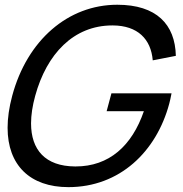

<svg xmlns="http://www.w3.org/2000/svg" viewBox="-20 -754 754 789"><path d="M261.1 15C471.6 15 622.6 -130.5 675.5 -328C677.1 -334 682.6 -356.5 684.9 -370.5H437.9L418.2 -297H571.2C522 -154.3 428.2 -70 290.8 -70C290 -70 289.2 -70 288.4 -70C165.9 -70.8 107.6 -138.5 107.6 -247C107.6 -280.9 113.3 -318.9 124.6 -360C171.6 -531.8 282 -649.5 441.6 -649.5C442.3 -649.5 443 -649.5 443.6 -649.5C546 -649 600.5 -593 607.7 -506L702.6 -524.5C699.8 -654 622.9 -734.5 461.9 -734.5C260.4 -734.5 91.6 -589.5 30.1 -360C17.3 -312.4 11.2 -268.5 11.2 -228.8C11.2 -75.3 103.3 15 261.1 15Z"/></svg>

Font: Manrope
Style: MediumItalic
Weight: 500
Italic angle: -15°
Designer: Mikhail Sharanda
Foundry: Mikhail Sharanda
Version: Version 4.502;hotconv 1.0.109;makeotfexe 2.5.65596